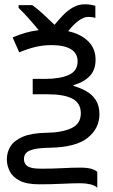

<svg xmlns="http://www.w3.org/2000/svg" viewBox="-20 -684 530 898"><path d="M377 -664Q393 -664 406 -661.5Q419 -659 426 -657V-600Q413 -605 393 -605Q371 -605 346 -586Q321 -567 299 -538Q358 -525 392.5 -491Q427 -457 427 -405Q427 -356 399 -327.5Q371 -299 324 -286V-282Q356 -273 383.5 -257.5Q411 -242 428 -216Q445 -190 445 -150Q445 -83 389.5 -39Q334 5 212 7Q160 8 134.5 15Q109 22 100.5 33.5Q92 45 92 60Q92 82 109 93.5Q126 105 172 105Q225 105 271.5 102.5Q318 100 355 100Q388 100 407 105.5Q426 111 435 120V194Q424 183 402 178Q380 173 357 173Q323 173 271 175.5Q219 178 163 178Q104 178 71 160.5Q38 143 25 116Q12 89 12 61Q12 28 29 0.5Q46 -27 87 -44.5Q128 -62 198 -63Q270 -64 314 -84.5Q358 -105 358 -154Q358 -201 319.5 -222Q281 -243 203 -243H133V-315H191Q260 -315 301.5 -333.5Q343 -352 343 -397Q343 -435 311.5 -454Q280 -473 221 -473Q182 -473 146 -464.5Q110 -456 70 -439L39 -509Q70 -522 99 -530.5Q128 -539 161 -543Q140 -569 113.5 -598.5Q87 -628 67 -647V-660H131Q155 -643 181 -619Q207 -595 235 -568Q254 -591 275 -613Q296 -635 321.5 -649.5Q347 -664 377 -664Z"/></svg>

Font: Noto Sans Historical
Style: Regular
Weight: 400
Designer: Monotype Design Team
Foundry: Monotype Imaging Inc.
Version: Version 2.013; ttfautohint (v1.8.4.7-5d5b)